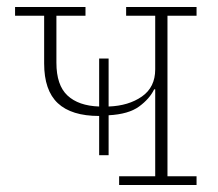

<svg xmlns="http://www.w3.org/2000/svg" viewBox="-20 -528 623 548"><path d="M263 -197Q184 -197 145 -233.5Q106 -270 106 -347V-483H23V-508H224V-483H141V-349Q141 -285 172.5 -255.5Q204 -226 263 -224V-361H290V-224Q347 -226 385 -252.5Q423 -279 423 -330V-483H340V-508H541V-483H458V-25H541V0H320V-25H423V-273H420Q407 -246 377 -224Q347 -202 290 -199V-85H263Z"/></svg>

Font: IBM Plex Serif ExtraLight
Style: Regular
Weight: 200
Designer: Mike Abbink, Paul van der Laan, Pieter van Rosmalen
Foundry: Bold Monday
Version: Version 2.5